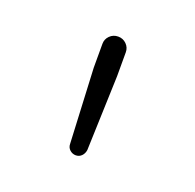

<svg xmlns="http://www.w3.org/2000/svg" viewBox="-57 -821 344 339"><g transform="rotate(20 115.0 -651.5)"><path d="M98.6 -555.7 91.8 -696.3V-741.2Q91.8 -750 98.1 -756.3Q104.5 -762.7 113.8 -762.7Q123 -762.7 129.4 -756.3Q135.7 -750 135.7 -741.2V-696.3L130.9 -555.7Q129.9 -548.8 125.5 -544.4Q121.1 -540 114.7 -540Q108.4 -540 103.5 -544.4Q98.6 -548.8 98.6 -555.7Z"/></g></svg>

Font: Gen Jyuu Gothic ExtraLight
Style: Regular
Weight: 100
Designer: [Source Han Sans]
Ryoko NISHIZUKA  (kana & ideographs); Paul D. Hunt (Latin, Greek & Cyrillic); Wenlong ZHANG  (bopomofo
Version: Version 1.002.20150607